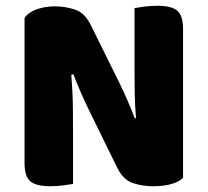

<svg xmlns="http://www.w3.org/2000/svg" viewBox="-20 -637 719 665"><path d="M614 -21Q600 -7 573.5 0.5Q547 8 510 8Q473 8 440 -3Q407 -14 386 -56L287 -258Q272 -289 260 -316.5Q248 -344 234 -380L227 -378Q232 -315 232.5 -261.5Q233 -208 233 -159V0Q222 2 200 5Q178 8 155 8Q104 8 84.5 -9.5Q65 -27 65 -72V-575Q79 -595 108 -605Q137 -615 170 -615Q207 -615 240.5 -603.5Q274 -592 294 -551L394 -349Q409 -318 421 -290.5Q433 -263 447 -227L451 -228Q447 -276 446.5 -318.5Q446 -361 446 -400V-609Q457 -611 479 -614Q501 -617 524 -617Q575 -617 594.5 -599.5Q614 -582 614 -537V-21Z"/></svg>

Font: Baloo Paaji 2 ExtraBold
Style: Regular
Weight: 800
Designer: Shuchita Grover, Noopur Datye and Ek Type
Foundry: Ek Type
Version: Version 1.640;hotconv 1.0.111;makeotfexe 2.5.65597; ttfautoh